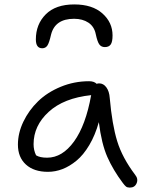

<svg xmlns="http://www.w3.org/2000/svg" viewBox="-20 -811 655 868"><path d="M315.9 -791Q397.5 -791 443.1 -750.2Q488.8 -709.5 488.8 -650.9Q488.8 -621.6 480.5 -609.9Q472.2 -598.1 454.1 -598.1Q438 -598.1 429.2 -609.9Q420.4 -621.6 413.1 -655.8Q406.2 -690.9 379.9 -708.5Q353.5 -726.1 314.9 -726.1Q229 -726.1 210.9 -654.8Q202.6 -617.7 194.3 -605.2Q186 -592.8 170.9 -592.8Q142.1 -592.8 142.1 -632.8Q142.1 -701.2 186.8 -746.1Q231.4 -791 315.9 -791ZM196.8 -34.2Q133.3 -34.2 97.2 -67.1Q61 -100.1 61 -157.2Q61 -209.5 85.7 -261Q110.4 -312.5 152.1 -353Q193.8 -393.6 254.6 -418.7Q315.4 -443.8 382.8 -443.8Q405.3 -443.8 417 -432.1Q422.9 -434.1 428.2 -434.1Q447.8 -434.1 460.9 -416Q474.1 -397.9 476.1 -368.2Q486.8 -247.6 509.8 -172.9Q532.7 -98.1 590.8 -21Q606 -2.4 597.7 17.3Q589.4 37.1 566.9 37.1Q555.7 37.1 549.8 32.5Q543.9 27.8 535.2 16.1Q491.2 -42.5 465.1 -101.8Q439 -161.1 426.8 -258.8Q410.2 -199.7 383.8 -155.3Q357.4 -110.8 326.2 -85Q294.9 -59.1 262.5 -46.6Q230 -34.2 196.8 -34.2ZM131.8 -159.2Q131.8 -131.8 143.1 -108.9Q160.2 -98.1 192.9 -98.1Q261.7 -98.1 314.7 -171.4Q367.7 -244.6 392.1 -380.9Q268.1 -367.7 200 -305.2Q131.8 -242.7 131.8 -159.2Z"/></svg>

Font: Shantell Sans Irregular
Style: Regular
Weight: 300
Designer: Stephen Nixon, Anya Danilova, Shantell Martin
Foundry: Arrow Type
Version: Version 1.006;[9816181b4]